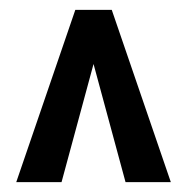

<svg xmlns="http://www.w3.org/2000/svg" viewBox="-20 -720 380 390"><path d="M13 -350 133 -700H207L327 -350H235L170 -590L105 -350Z"/></svg>

Font: Tektur Condensed
Style: Regular
Weight: 400
Width: 3
Designer: Adam Jagosz
Foundry: Adam Jagosz
Version: Version 1.005;gftools[0.9.30]